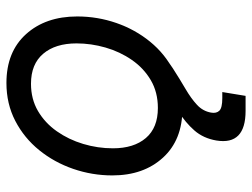

<svg xmlns="http://www.w3.org/2000/svg" viewBox="-112 -455 772 588"><g transform="rotate(-90 274.0 -161.0)"><path d="M234.9 11.7Q139.6 11.7 85.2 -47.9Q30.8 -107.4 30.8 -203.1Q30.8 -264.6 50.8 -322.8Q70.8 -380.9 108.2 -427Q145.5 -473.1 197.8 -500.2Q250 -527.3 314 -527.3Q409.2 -527.3 463.4 -467.3Q517.6 -407.2 517.6 -310.5Q517.6 -248.5 497.6 -190.7Q477.5 -132.8 440.2 -87.2Q402.8 -41.5 350.8 -14.9Q298.8 11.7 234.9 11.7ZM237.3 -63.5Q285.6 -63.5 322.5 -85.2Q359.4 -106.9 384.5 -143.3Q409.7 -179.7 422.4 -223.9Q435.1 -268.1 435.1 -312.5Q435.1 -377.4 403.3 -414.8Q371.6 -452.1 311.5 -452.1Q264.6 -452.1 228 -430.7Q191.4 -409.2 166 -373Q140.6 -336.9 127.2 -292.2Q113.8 -247.6 113.8 -201.2Q113.8 -137.2 145.3 -100.3Q176.8 -63.5 237.3 -63.5ZM228.5 205.1Q123 205.1 137.7 115.7Q144.5 75.7 168.5 48.3Q192.4 21 226.3 -0.2Q260.3 -21.5 298.1 -42.7Q335.9 -64 371.1 -91.3Q406.2 -118.7 432.1 -158.4Q458 -198.2 467.8 -256.8H513.2Q502.4 -190.9 478.3 -145.5Q454.1 -100.1 422.6 -69.3Q391.1 -38.6 358.2 -17.3Q325.2 3.9 295.9 21Q266.6 38.1 247.1 56.2Q227.5 74.2 223.1 99.6Q220.2 115.7 229 124.8Q237.8 133.8 267.6 133.8H286.1L274.4 205.1Z"/></g></svg>

Font: Inter Display
Style: Italic
Weight: 400
Italic angle: -9.39999°
Designer: Rasmus Andersson
Foundry: rsms
Version: Version 4.000;git-a52131595